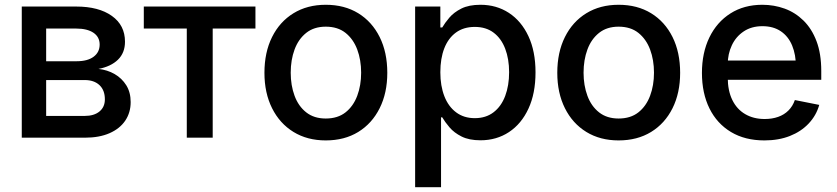

<svg xmlns="http://www.w3.org/2000/svg" viewBox="-20 -568 3451 792"><path d="M69.8 0V-541H294.4Q387.2 -541 441.4 -502.4Q495.6 -463.9 495.6 -396Q495.6 -350.1 466.6 -321.8Q437.5 -293.5 386.2 -283.7Q422.9 -279.8 452.9 -262.5Q482.9 -245.1 501 -216.1Q519 -187 519 -147Q519 -103.5 496.6 -70.3Q474.1 -37.1 431.9 -18.6Q389.6 0 329.6 0ZM170.4 -89.8H329.1Q368.2 -89.8 390.4 -108.2Q412.6 -126.5 412.6 -158.2Q412.6 -195.8 390.4 -216.8Q368.2 -237.8 329.1 -237.8H170.4ZM170.4 -315.4H296.4Q341.3 -315.4 366.2 -334Q391.1 -352.5 391.1 -384.3Q391.1 -415.5 365.5 -432.9Q339.8 -450.2 294.4 -450.2H170.4Z M750.5 0V-450.2H573.2V-541H1033.7V-450.2H857.4V0Z M1323.7 11.2Q1247.6 11.2 1190.7 -23.7Q1133.8 -58.6 1102.3 -121.6Q1070.8 -184.6 1070.8 -267.6Q1070.8 -352.1 1102.3 -415.3Q1133.8 -478.5 1190.7 -513.4Q1247.6 -548.3 1323.7 -548.3Q1400.9 -548.3 1457.8 -513.4Q1514.6 -478.5 1546.1 -415.3Q1577.6 -352.1 1577.6 -267.6Q1577.6 -184.6 1546.1 -121.6Q1514.6 -58.6 1457.8 -23.7Q1400.9 11.2 1323.7 11.2ZM1323.7 -79.1Q1373 -79.1 1405.3 -104.5Q1437.5 -129.9 1453.6 -172.9Q1469.7 -215.8 1469.7 -268.1Q1469.7 -320.8 1453.6 -363.8Q1437.5 -406.7 1405.3 -432.4Q1373 -458 1323.7 -458Q1275.4 -458 1243.2 -432.4Q1210.9 -406.7 1195.1 -363.8Q1179.2 -320.8 1179.2 -268.1Q1179.2 -215.8 1195.1 -172.9Q1210.9 -129.9 1243.2 -104.5Q1275.4 -79.1 1323.7 -79.1Z M1692.4 204.1V-541H1796.4V-454.6H1804.2Q1814.9 -473.1 1833.5 -495.1Q1852.1 -517.1 1883.1 -532.7Q1914.1 -548.3 1961.9 -548.3Q2027.8 -548.3 2079.1 -514.9Q2130.4 -481.4 2159.7 -418.9Q2189 -356.4 2189 -269.5Q2189 -182.6 2159.9 -119.9Q2130.9 -57.1 2079.6 -23.2Q2028.3 10.7 1961.9 10.7Q1915 10.7 1884 -4.9Q1853 -20.5 1834.2 -42.7Q1815.4 -64.9 1804.2 -84H1799.3V204.1ZM1938.5 -80.6Q1984.4 -80.6 2016.1 -105Q2047.9 -129.4 2064 -172.4Q2080.1 -215.3 2080.1 -270Q2080.1 -324.7 2064 -366.9Q2047.9 -409.2 2016.4 -433.1Q1984.9 -457 1938.5 -457Q1892.6 -457 1860.8 -433.8Q1829.1 -410.6 1812.7 -368.7Q1796.4 -326.7 1796.4 -270Q1796.4 -213.9 1813 -171.1Q1829.6 -128.4 1861.6 -104.5Q1893.6 -80.6 1938.5 -80.6Z M2531.7 11.2Q2455.6 11.2 2398.7 -23.7Q2341.8 -58.6 2310.3 -121.6Q2278.8 -184.6 2278.8 -267.6Q2278.8 -352.1 2310.3 -415.3Q2341.8 -478.5 2398.7 -513.4Q2455.6 -548.3 2531.7 -548.3Q2608.9 -548.3 2665.8 -513.4Q2722.7 -478.5 2754.2 -415.3Q2785.6 -352.1 2785.6 -267.6Q2785.6 -184.6 2754.2 -121.6Q2722.7 -58.6 2665.8 -23.7Q2608.9 11.2 2531.7 11.2ZM2531.7 -79.1Q2581.1 -79.1 2613.3 -104.5Q2645.5 -129.9 2661.6 -172.9Q2677.7 -215.8 2677.7 -268.1Q2677.7 -320.8 2661.6 -363.8Q2645.5 -406.7 2613.3 -432.4Q2581.1 -458 2531.7 -458Q2483.4 -458 2451.2 -432.4Q2418.9 -406.7 2403.1 -363.8Q2387.2 -320.8 2387.2 -268.1Q2387.2 -215.8 2403.1 -172.9Q2418.9 -129.9 2451.2 -104.5Q2483.4 -79.1 2531.7 -79.1Z M3133.3 11.2Q3053.2 11.2 2995.4 -23.4Q2937.5 -58.1 2906.5 -120.8Q2875.5 -183.6 2875.5 -267.1Q2875.5 -350.1 2906.2 -413.6Q2937 -477.1 2993.2 -512.7Q3049.3 -548.3 3124.5 -548.3Q3172.9 -548.3 3216.6 -532.5Q3260.3 -516.6 3294.4 -483.2Q3328.6 -449.7 3348.1 -398.2Q3367.7 -346.7 3367.7 -274.9V-238.8H2932.6V-318.4H3313L3263.2 -292.5Q3263.2 -342.3 3247.6 -380.1Q3231.9 -418 3200.9 -439Q3169.9 -460 3125 -460Q3080.1 -460 3047.9 -438.5Q3015.6 -417 2998.8 -381.1Q2981.9 -345.2 2981.9 -302.2V-249.5Q2981.9 -194.3 3000.7 -155.8Q3019.5 -117.2 3054 -97.2Q3088.4 -77.1 3134.3 -77.1Q3165 -77.1 3189.9 -85.9Q3214.8 -94.7 3232.4 -112.3Q3250 -129.9 3258.8 -155.3L3359.4 -135.3Q3347.2 -91.8 3315.9 -58.6Q3284.7 -25.4 3238.3 -7.1Q3191.9 11.2 3133.3 11.2Z"/></svg>

Font: Inter 17pt Medium
Style: Regular
Weight: 500
Version: Version 4.001;git-66647c0bb